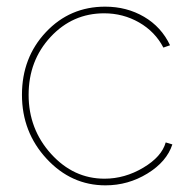

<svg xmlns="http://www.w3.org/2000/svg" viewBox="-20 -547 578 577"><path d="M296 -527Q361 -527 413 -496.5Q465 -466 491 -411L471 -404Q446 -452 398 -479.5Q350 -507 293 -507Q198 -507 132 -436Q66 -365 66 -262Q66 -159 133.5 -84.5Q201 -10 294 -10Q355 -10 410.5 -43Q466 -76 478 -119L498 -113Q481 -61 423 -25.5Q365 10 297 10Q194 10 120 -70Q46 -150 46 -262Q46 -374 118 -450.5Q190 -527 296 -527Z"/></svg>

Font: Raleway
Style: Thin
Weight: 100
Designer: Matt McInerney, Pablo Impallari, Rodrigo Fuenzalida
Foundry: Matt McInerney, Pablo Impallari, Rodrigo Fuenzalida
Version: Version 3.000